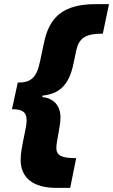

<svg xmlns="http://www.w3.org/2000/svg" viewBox="-20 -781 548 930"><path d="M252 129H320L349 -15C279 -15 253 -27 253 -65C253 -98 273 -168 273 -212C273 -273 236 -306 185 -311L186 -318C265 -326 314 -366 336 -473L349 -535C362 -596 393 -618 478 -618L508 -761H444C285 -761 218 -697 193 -573L174 -484C157 -401 127 -381 66 -381L38 -252C86 -252 109 -240 109 -198C109 -159 80 -66 80 -7C80 79 139 129 252 129Z"/></svg>

Font: Geist ExtraBold
Style: Italic
Weight: 800
Italic angle: -12°
Designer: Basement.studio, Andrés Briganti, Mateo Zaragoza
Foundry: Basement.studio, Vercel, Andrés Briganti, Guido Ferreyra, Mateo Zaragoza
Version: Version 1.500